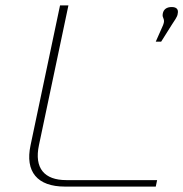

<svg xmlns="http://www.w3.org/2000/svg" viewBox="-20 -690 678 710"><path d="M202 -670 93 -153C72 -55 118 0 220 0H556L561 -24H225C144 -24 106 -68 124 -153L233 -670ZM556 -536H576L615 -598C625 -614 635 -626 637 -638V-639C641 -655 633 -664 615 -664C597 -664 585 -656 582 -640C578 -621 593 -622 583 -597Z"/></svg>

Font: LT Wave Thin
Style: Italic
Weight: 100
Designer: Daniel Lyons
Version: Version 2.5 (Glyphs App)